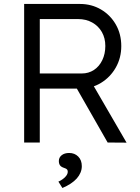

<svg xmlns="http://www.w3.org/2000/svg" viewBox="-20 -720 706 970"><path d="M102 0V-700H384.2Q442.5 -700 490 -672.2Q537.4 -644.4 565.1 -596.2Q592.7 -548.1 592.7 -487.1Q592.7 -427.8 565.1 -378.9Q537.4 -330.1 490.3 -301.3Q443.2 -272.4 384.2 -272.4H181V0ZM523.8 0 346.8 -309.9 428.1 -328.9 619.4 0.7ZM181 -348.8H392.8Q427.9 -348.8 454.8 -366.7Q481.7 -384.5 496.9 -416.3Q512.1 -448 512.1 -487.8Q512.1 -527.8 494.5 -558.4Q477 -588.9 445.8 -606.3Q414.7 -623.7 374.3 -623.7H181ZM295.3 229.8 275 197.6Q286.7 192.6 297.6 184.6Q308.6 176.6 315.4 167Q322.3 157.3 322.3 147.3Q322.3 140.6 318.9 136.3Q315.6 132 303.9 128.3Q288.6 123.3 283 115Q277.3 106.6 277.3 93.3Q277.3 75.7 291.6 64.2Q305.9 52.8 329.5 52.8Q357.1 52.8 375.2 70.9Q393.3 89 393.3 119.3Q393.3 136.3 386.7 152.1Q380.1 167.9 367.8 181.7Q355.5 195.5 337 207.7Q318.6 219.8 295.3 229.8Z"/></svg>

Font: Lexend Medium
Style: Regular
Weight: 500
Designer: Bonnie Shaver-Troup, Thomas Jockin
Foundry: Lexend
Version: Version 1.005